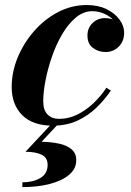

<svg xmlns="http://www.w3.org/2000/svg" viewBox="-20 -490 520 764"><path d="M190 10Q110.5 10 68.5 -31.8Q26.5 -73.5 26.5 -144Q26.5 -203 50.2 -260.8Q74 -318.5 115.5 -366Q157 -413.5 211 -441.8Q265 -470 325.5 -470Q370 -470 403.5 -453.8Q437 -437.5 455.5 -412.2Q474 -387 474 -360Q474 -326 452.5 -304.5Q431 -283 400 -283Q372 -283 350 -299.2Q328 -315.5 328 -349Q328 -379 348.5 -398.5Q369 -418 397.5 -418Q415 -418 432.2 -411.8Q449.5 -405.5 461.2 -392.8Q473 -380 473 -360H455Q455 -382.5 439.2 -402Q423.5 -421.5 399 -433.5Q374.5 -445.5 347.5 -445.5Q312 -445.5 281.8 -420.2Q251.5 -395 227.5 -354Q203.5 -313 186.8 -264.8Q170 -216.5 161 -169.5Q152 -122.5 152 -86.5Q152 -52 169.2 -34.5Q186.5 -17 215.5 -17Q253 -17 287.5 -34Q322 -51 351.8 -79.2Q381.5 -107.5 403.5 -141L421 -129.5Q397.5 -94.5 364.8 -62.5Q332 -30.5 288.8 -10.2Q245.5 10 190 10ZM69 254.5V235.5Q111 235.5 140.2 218.5Q169.5 201.5 169.5 165.5Q169.5 137.5 146 125.8Q122.5 114 81.5 114L192.5 -5H219.5L145.5 74Q185 75 216 81.8Q247 88.5 265.2 104.5Q283.5 120.5 283.5 147.5Q283.5 181.5 255 205.5Q226.5 229.5 178 242Q129.5 254.5 69 254.5Z"/></svg>

Font: Bodoni Moda
Style: Bold Italic
Weight: 700
Italic angle: -13°
Version: Version 2.004